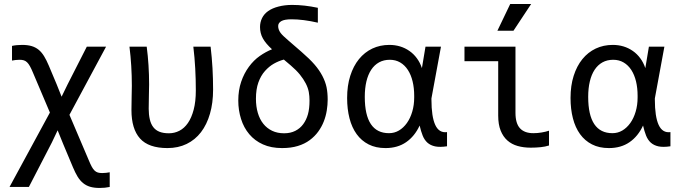

<svg xmlns="http://www.w3.org/2000/svg" viewBox="-20 -720 3339 945"><path d="M417 68.8 321.8 -154.8 502 -490.2H407.2L313 -305.2L283.2 -244.1L258.8 -305.2L220.2 -397C212.7 -414.9 205 -430.3 197 -443.4C189 -456.4 180.1 -467 170.2 -475.1C160.2 -483.2 148.7 -489.3 135.5 -493.2C122.3 -497.1 106.8 -499 88.9 -499C80.4 -499 71.9 -498.6 63.2 -497.8C54.6 -497 46.5 -495.8 39.1 -494.1V-421.9C43.6 -422.9 49.3 -423.7 56.2 -424.6C63 -425.4 69.7 -425.8 76.2 -425.8C84.3 -425.8 91.3 -424.9 97.2 -423.1C103 -421.3 108.4 -418.1 113.3 -413.3C118.2 -408.6 122.9 -402.2 127.4 -394C132 -385.9 136.9 -375.5 142.1 -362.8L225.6 -166L26.9 200.2H122.1L235.4 -19L263.7 -78.6L291 -11.2L338.9 103C346.4 120.9 354 136.3 361.8 149.2C369.6 162 378.6 172.6 388.7 180.9C398.8 189.2 410.3 195.3 423.3 199.2C436.4 203.1 452 205.1 470.2 205.1C478.7 205.1 487.2 204.7 495.8 203.9C504.5 203 512.5 201.8 520 200.2V127.9C515.5 128.9 509.8 129.8 502.9 130.6C496.1 131.4 489.4 131.8 482.9 131.8C474.8 131.8 467.7 130.9 461.7 129.2C455.6 127.4 450.2 124.1 445.3 119.4C440.4 114.7 435.8 108.2 431.4 100.1C427 92 422.2 81.5 417 68.8Z M1016.6 -490.2H931.6C935.9 -454.4 939 -418.7 940.9 -383.1C942.9 -347.4 943.8 -311.4 943.8 -274.9C943.8 -238.4 940.3 -206.9 933.3 -180.4C926.4 -153.9 916.9 -132 905 -114.7C893.1 -97.5 879.2 -84.7 863 -76.4C846.9 -68.1 829.8 -64 811.5 -64C793.3 -64 777.9 -66.4 765.4 -71.3C752.8 -76.2 742.6 -83.7 734.6 -94C726.6 -104.2 720.9 -117.2 717.3 -132.8C713.7 -148.4 711.9 -165.7 711.9 -184.6C711.9 -208.3 712.2 -230.8 712.9 -252C713.5 -273.1 713.9 -290.5 713.9 -304.2C713.9 -368.3 710 -430.3 702.1 -490.2H617.2C625 -428.4 628.9 -364.3 628.9 -297.9C628.9 -280.9 628.6 -262.5 627.9 -242.4C627.3 -222.4 627 -201 627 -178.2C627 -116.4 641 -69.7 669.2 -38.3C697.3 -6.9 742.4 8.8 804.2 8.8C839.4 8.8 870.8 2 898.7 -11.5C926.5 -25 950 -44.3 969.2 -69.3C988.4 -94.4 1003.2 -124.7 1013.4 -160.2C1023.7 -195.6 1028.8 -235.2 1028.8 -278.8C1028.8 -314.3 1027.8 -349.5 1025.9 -384.5C1023.9 -419.5 1020.8 -454.8 1016.6 -490.2Z M1318.8 -477.5C1298 -469.1 1277.8 -458 1258.3 -444.3C1238.8 -430.7 1221 -413 1205.1 -391.4C1189.1 -369.7 1176.4 -345.1 1167 -317.4C1157.6 -289.7 1152.8 -259 1152.8 -225.1C1152.8 -193.5 1157.3 -163.4 1166.3 -134.8C1175.2 -106.1 1188.7 -81.1 1206.8 -59.6C1224.9 -38.1 1247.3 -21.3 1274.2 -9.3C1301 2.8 1332.5 8.8 1368.7 8.8C1397.6 8.8 1423.3 5.4 1445.8 -1.5C1468.3 -8.3 1487.8 -17.9 1504.4 -30.3C1521 -42.6 1534.9 -56.6 1546.1 -72C1557.4 -87.5 1566.5 -104.1 1573.5 -121.8C1580.5 -139.6 1585.4 -157.8 1588.4 -176.5C1591.3 -195.2 1592.8 -212.9 1592.8 -229.5C1592.8 -252.3 1590.9 -272.7 1587.2 -290.8C1583.4 -308.8 1576.6 -327.4 1566.7 -346.4C1556.7 -365.5 1543.9 -384.1 1528.1 -402.3C1512.3 -420.6 1490.9 -441.4 1463.9 -464.8L1397.9 -522C1389.8 -529.1 1382.6 -535.6 1376.2 -541.5C1369.9 -547.4 1364.7 -553 1360.8 -558.3C1356.9 -563.7 1354 -569.1 1352.1 -574.5C1350.1 -579.8 1349.1 -585.6 1349.1 -591.8C1349.1 -601.9 1354.2 -609.9 1364.5 -616C1374.8 -622 1391.6 -625 1415 -625C1452.8 -625 1495.9 -619.5 1544.4 -608.4V-681.6C1499.5 -691.1 1457.4 -695.8 1418 -695.8C1393.6 -695.8 1371.1 -693.1 1350.6 -687.7C1330.1 -682.4 1313.2 -675 1299.8 -665.5C1286.5 -656.1 1276.4 -644.5 1269.8 -630.9C1263.1 -617.2 1259.8 -602.5 1259.8 -586.9C1259.8 -566.4 1264.5 -547.7 1273.9 -530.8C1283.4 -513.8 1298.3 -496.1 1318.8 -477.5ZM1377 -426.8 1411.1 -397.9C1429.4 -382.3 1444.3 -367.3 1456.1 -352.8C1467.8 -338.3 1477.4 -323.8 1484.9 -309.3C1492.4 -294.8 1497.3 -280.8 1499.8 -267.3C1502.2 -253.8 1503.4 -239.7 1503.4 -225.1C1503.4 -198.4 1500.8 -175.9 1495.6 -157.5C1490.4 -139.1 1482.7 -122.9 1472.4 -108.9C1462.2 -94.9 1449.1 -83.9 1433.3 -75.9C1417.6 -68 1399.3 -64 1378.4 -64C1356.3 -64 1336.7 -68 1319.6 -76.2C1302.5 -84.3 1288 -95.8 1276.1 -110.6C1264.2 -125.4 1255.2 -143.3 1249 -164.3C1242.8 -185.3 1239.7 -208.5 1239.7 -233.9C1239.7 -265.1 1243.7 -291.9 1251.7 -314.2C1259.7 -336.5 1270.5 -355.3 1284.2 -370.6C1297.9 -385.9 1312.5 -397.9 1328.1 -406.7C1343.8 -415.5 1360 -422.2 1377 -426.8Z M1688.5 -237.8C1688.5 -201.3 1692.4 -168 1700.2 -137.7C1708 -107.4 1719.7 -81.5 1735.4 -59.8C1751 -38.2 1770.6 -21.3 1794.2 -9.3C1817.8 2.8 1845.5 8.8 1877.4 8.8C1917.2 8.8 1951 -0.9 1979 -20.3C2007 -39.6 2029.1 -66.9 2045.4 -102.1C2049.6 -83.5 2054.6 -67.1 2060.3 -52.7C2066 -38.4 2073.8 -26.8 2083.7 -17.8C2093.7 -8.9 2106.3 -2.8 2121.6 0.5C2136.9 3.7 2156.4 3.6 2180.2 0V-69.8C2154.1 -66.2 2134.8 -78 2122.3 -105C2109.8 -132 2103.5 -173.7 2103.5 -230V-235.8L2150.4 -490.2H2074.2L2056.6 -384.8C2050.5 -403 2042.2 -419.2 2031.7 -433.3C2021.3 -447.5 2009.1 -459.5 1995.1 -469.2C1981.1 -479 1965.8 -486.4 1949.2 -491.5C1932.6 -496.5 1915 -499 1896.5 -499C1865.9 -499 1837.9 -493 1812.5 -481C1787.1 -468.9 1765.2 -451.6 1746.8 -429C1728.4 -406.3 1714.1 -378.9 1703.9 -346.7C1693.6 -314.5 1688.5 -278.2 1688.5 -237.8ZM1775.4 -243.2C1775.4 -271.5 1778.1 -296.9 1783.4 -319.3C1788.8 -341.8 1796.7 -360.9 1807.1 -376.7C1817.5 -392.5 1830.4 -404.6 1845.7 -413.1C1861 -421.5 1878.6 -425.8 1898.4 -425.8C1917.6 -425.8 1934.7 -421.4 1949.7 -412.6C1964.7 -403.8 1977.3 -391.5 1987.5 -375.7C1997.8 -359.9 2005.5 -341.2 2010.7 -319.6C2016 -297.9 2018.6 -274.4 2018.6 -249V-240.2C2018.6 -215.2 2015.4 -191.9 2009 -170.4C2002.7 -148.9 1993.9 -130.3 1982.7 -114.5C1971.4 -98.7 1958.3 -86.4 1943.4 -77.6C1928.4 -68.8 1912.1 -64.5 1894.5 -64.5C1855.1 -64.5 1825.4 -79.3 1805.4 -109.1C1785.4 -138.9 1775.4 -183.6 1775.4 -243.2Z M2682.1 -3.9V-76.7C2671.1 -73.1 2658.9 -70.1 2645.5 -67.9C2632.2 -65.6 2618.7 -64.5 2605 -64.5C2576 -64.5 2554.1 -72.5 2539.3 -88.6C2524.5 -104.7 2517.1 -130 2517.1 -164.6V-490.2H2266.1V-418.9H2432.1V-150.9C2432.1 -121.9 2436.1 -97.4 2444.1 -77.4C2452.1 -57.4 2463.1 -41.1 2477.3 -28.6C2491.5 -16 2508.3 -7 2527.8 -1.5C2547.4 4.1 2568.8 6.8 2592.3 6.8C2609.2 6.8 2625.4 6 2640.9 4.4C2656.3 2.8 2670.1 0 2682.1 -3.9ZM2594.2 -700.2H2491.2L2428.2 -568.8H2507.3ZM2199.2 -490.2Z M2788.1 -237.8C2788.1 -201.3 2792 -168 2799.8 -137.7C2807.6 -107.4 2819.3 -81.5 2835 -59.8C2850.6 -38.2 2870.2 -21.3 2893.8 -9.3C2917.4 2.8 2945.1 8.8 2977.1 8.8C3016.8 8.8 3050.6 -0.9 3078.6 -20.3C3106.6 -39.6 3128.7 -66.9 3145 -102.1C3149.3 -83.5 3154.2 -67.1 3159.9 -52.7C3165.6 -38.4 3173.4 -26.8 3183.3 -17.8C3193.3 -8.9 3205.9 -2.8 3221.2 0.5C3236.5 3.7 3256 3.6 3279.8 0V-69.8C3253.7 -66.2 3234.5 -78 3221.9 -105C3209.4 -132 3203.1 -173.7 3203.1 -230V-235.8L3250 -490.2H3173.8L3156.2 -384.8C3150.1 -403 3141.8 -419.2 3131.3 -433.3C3120.9 -447.5 3108.7 -459.5 3094.7 -469.2C3080.7 -479 3065.4 -486.4 3048.8 -491.5C3032.2 -496.5 3014.6 -499 2996.1 -499C2965.5 -499 2937.5 -493 2912.1 -481C2886.7 -468.9 2864.8 -451.6 2846.4 -429C2828 -406.3 2813.7 -378.9 2803.5 -346.7C2793.2 -314.5 2788.1 -278.2 2788.1 -237.8ZM2875 -243.2C2875 -271.5 2877.7 -296.9 2883.1 -319.3C2888.4 -341.8 2896.3 -360.9 2906.7 -376.7C2917.2 -392.5 2930 -404.6 2945.3 -413.1C2960.6 -421.5 2978.2 -425.8 2998 -425.8C3017.3 -425.8 3034.3 -421.4 3049.3 -412.6C3064.3 -403.8 3076.9 -391.5 3087.2 -375.7C3097.4 -359.9 3105.1 -341.2 3110.4 -319.6C3115.6 -297.9 3118.2 -274.4 3118.2 -249V-240.2C3118.2 -215.2 3115 -191.9 3108.6 -170.4C3102.3 -148.9 3093.5 -130.3 3082.3 -114.5C3071 -98.7 3057.9 -86.4 3043 -77.6C3028 -68.8 3011.7 -64.5 2994.1 -64.5C2954.8 -64.5 2925 -79.3 2905 -109.1C2885 -138.9 2875 -183.6 2875 -243.2Z"/></svg>

Font: CodeNewRoman Nerd Font Mono
Style: Regular
Weight: 400
Monospace: yes
Designer: Sam Radian
Foundry: Code New Roman
Version: Version 2.00 November 29, 2014;Nerd Fonts 3.2.1